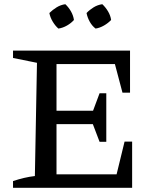

<svg xmlns="http://www.w3.org/2000/svg" viewBox="-20 -894 735 914"><path d="M573 -220H609V0H42V-32Q69 -41 94.5 -47Q120 -53 146 -56L156 -595L42 -618V-653H599V-453H563L527 -589H207L249 -630V-367H423L454 -450H486V-219H454L422 -303H249V-23L207 -64H535ZM291 -874Q307 -859 318 -839.5Q329 -820 332 -799Q319 -784 299 -772.5Q279 -761 258 -758Q243 -771 231 -791Q219 -811 215 -832Q230 -847 249.5 -859Q269 -871 291 -874ZM467 -874Q483 -859 494.5 -839.5Q506 -820 509 -799Q495 -784 475 -772.5Q455 -761 435 -758Q418 -771 407 -791Q396 -811 392 -832Q406 -847 425.5 -859Q445 -871 467 -874Z"/></svg>

Font: Piazzolla 24pt Medium
Style: Regular
Weight: 500
Designer: Juan Pablo del Peral
Foundry: Huerta Tipografica
Version: Version 2.005